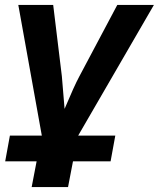

<svg xmlns="http://www.w3.org/2000/svg" viewBox="-20 -548 642 776"><path d="M602 -528 296 0H446L427 104H275L255 208H108L128 104H1L20 0H149L54 -528H195L230 -240L241 -108Q281 -203 300 -238L454 -528Z"/></svg>

Font: Libra Sans
Style: Bold Italic
Weight: 700
Italic angle: -12°
Foundry: Context Ltd
Version: Version 1.002